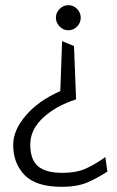

<svg xmlns="http://www.w3.org/2000/svg" viewBox="-20 -642 452 742"><path d="M244 -525Q225 -525 210.5 -539.5Q196 -554 196 -574Q196 -593 210.5 -607.5Q225 -622 244 -622Q264 -622 278 -607.5Q292 -593 292 -574Q292 -554 278 -539.5Q264 -525 244 -525ZM219 80Q119 80 75 34.5Q31 -11 31 -82Q31 -139 80 -196Q129 -253 213 -290L220 -483L266 -464L274 -258Q196 -233 146.5 -187Q97 -141 97 -84Q97 -24 127.5 1Q158 26 221 26Q275 26 311.5 9.5Q348 -7 387 -35L395 21Q357 46 317.5 63Q278 80 219 80Z"/></svg>

Font: Palanquin Light
Style: Regular
Weight: 300
Designer: Pria Ravichandran
Version: Version 1.0.4